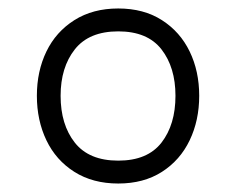

<svg xmlns="http://www.w3.org/2000/svg" viewBox="-20 -708 557 453"><path d="M67 -482Q67 -540 89.5 -586.5Q112 -633 155.5 -660.5Q199 -688 259 -688Q319 -688 362 -660.5Q405 -633 427.5 -586.5Q450 -540 450 -482Q450 -424 427.5 -377Q405 -330 362 -302.5Q319 -275 259 -275Q199 -275 155.5 -302.5Q112 -330 89.5 -377Q67 -424 67 -482ZM394 -482Q394 -549 361 -591.5Q328 -634 259 -634Q190 -634 156.5 -591.5Q123 -549 123 -482Q123 -414 156.5 -371.5Q190 -329 259 -329Q328 -329 361 -371.5Q394 -414 394 -482Z"/></svg>

Font: Biryani ExtraLight
Style: Regular
Weight: 275
Designer: Dan Reynolds and Mathieu Reguer
Foundry: Dan Reynolds and Mathieu Reguer
Version: Version 1.004; ttfautohint (v1.1) -l 5 -r 5 -G 72 -x 0 -D la